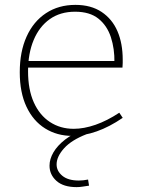

<svg xmlns="http://www.w3.org/2000/svg" viewBox="-20 -550 586 787"><path d="M276 7Q214 7 165 -23.5Q116 -54 88.5 -112.5Q61 -171 61 -254Q61 -338 89 -400Q117 -462 168.5 -496Q220 -530 289 -530Q353 -530 396.5 -501Q440 -472 461.5 -422Q483 -372 483 -305Q483 -299 483 -292Q483 -285 482 -273H81V-300H458L449 -294Q450 -350 434.5 -397.5Q419 -445 383.5 -473.5Q348 -502 288 -502Q227 -502 184 -471.5Q141 -441 118 -386Q95 -331 95 -258Q95 -183 118.5 -130.5Q142 -78 184.5 -50Q227 -22 282 -22Q324 -22 371.5 -38.5Q419 -55 469 -88L483 -67Q429 -30 376.5 -11.5Q324 7 276 7ZM294 217Q240 217 211.5 191.5Q183 166 183 129Q183 102 199 74.5Q215 47 247 22Q279 -3 327 -19L335 0Q273 24 242.5 58Q212 92 212 124Q212 151 235.5 170.5Q259 190 303 190Q312 190 321.5 189Q331 188 341 186L345 211Q331 213 318.5 215Q306 217 294 217Z"/></svg>

Font: Bitter Thin ExtraLight
Style: Regular
Weight: 250
Version: Version 2.002